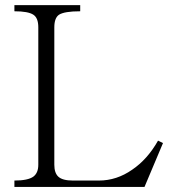

<svg xmlns="http://www.w3.org/2000/svg" viewBox="-20 -740 679 761"><path d="M37.1 1H552.7L626 -172.9L606.4 -182.6Q564.5 -108.4 503.9 -67.4Q442.4 -24.4 372.1 -24.4H268.6Q227.5 -24.4 210.9 -40Q195.3 -54.7 195.3 -86.9V-631.8Q195.3 -668.9 213.9 -681.6Q235.4 -695.3 297.9 -695.3V-719.7H37.1V-695.3Q91.8 -695.3 112.3 -681.6Q131.8 -668.9 131.8 -631.8V-86.9Q131.8 -54.7 112.3 -40Q90.8 -24.4 37.1 -24.4Z"/></svg>

Font: Batang
Style: Regular
Weight: 400
Version: Version 2.21